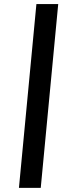

<svg xmlns="http://www.w3.org/2000/svg" viewBox="-20 -791 314 933"><path d="M72 122 156.9 -771.1H262.9L178 122Z"/></svg>

Font: Karla
Style: Italic
Weight: 400
Italic angle: -8°
Designer: Jonathan Pinhorn
Version: Version 2.004;gftools[0.9.33]